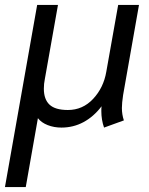

<svg xmlns="http://www.w3.org/2000/svg" viewBox="-41 -505 603 775"><path d="M109 -485H193L140 -186Q136 -167 136 -147Q136 -104 159 -82.5Q182 -61 233 -61Q293 -61 335 -106Q377 -151 388 -215L436 -485H520L456 -122Q451 -89 451 -69Q451 -43 459 -19L379 10Q368 -21 368 -57Q368 -70 369 -76Q337 -34 296 -12Q255 10 207 10Q177 10 151.5 0Q126 -10 112 -28L63 250H-21Z"/></svg>

Font: Niramit
Style: Italic
Weight: 400
Italic angle: -10°
Version: Version 1.000; ttfautohint (v1.6)